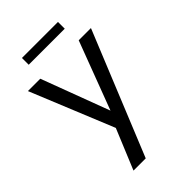

<svg xmlns="http://www.w3.org/2000/svg" viewBox="-250 -729 1021 1021"><g transform="rotate(-45 260.5 -218.5)"><path d="M215 -24 23 -493H116L260 -109L405 -493H497L213 203H121ZM125 -640H396V-589H125Z"/></g></svg>

Font: HK Grotesk
Style: Regular
Weight: 400
Designer: Alfredo Marco Pradil
Foundry: Hanken Design Co.
Version: Version 3.001